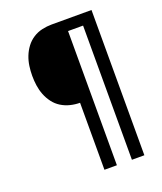

<svg xmlns="http://www.w3.org/2000/svg" viewBox="-136 -824 772 913"><g transform="rotate(-20 250.0 -367.5)"><path d="M234 0V-339Q210 -339 185.5 -345Q161 -351 140 -364Q119 -377 104 -397Q89 -417 80 -440Q71 -463 67.5 -487.5Q64 -512 64 -537Q64 -562 67.5 -586.5Q71 -611 80 -634Q89 -657 104 -677Q119 -697 140 -710.5Q161 -724 185.5 -729.5Q210 -735 234 -735H436V0H373V-679H297V0Z"/></g></svg>

Font: Iosevka Custom
Style: Regular
Weight: 400
Monospace: yes
Designer: Belleve Invis
Foundry: Belleve Invis
Version: Version 32.5.0; ttfautohint (v1.8.4)